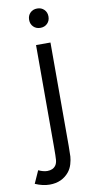

<svg xmlns="http://www.w3.org/2000/svg" viewBox="-150 -688 444 916"><g transform="rotate(-10 72.0 -230.0)"><path d="M134.8 23.9Q134.8 58.1 133.8 74Q132.8 89.8 127 110.1Q121.1 130.4 108.9 146Q74.2 189 14.2 189Q-19.5 189 -56.2 172.9L-28.8 111.8Q-5.4 123 14.2 123Q42 123 55.2 104Q62 94.2 63.5 78.1Q64.9 62 64.9 14.2V-478H134.8ZM66.4 -635.7Q79.6 -648.9 100.1 -648.9Q120.6 -648.9 133.8 -635.7Q147 -622.6 147 -602.1Q147 -581.5 133.8 -568.4Q120.6 -555.2 100.1 -555.2Q79.6 -555.2 66.4 -568.4Q53.2 -581.5 53.2 -602.1Q53.2 -622.6 66.4 -635.7Z"/></g></svg>

Font: Gidolinya
Style: Regular
Weight: 400
Version: Version 1.0.3